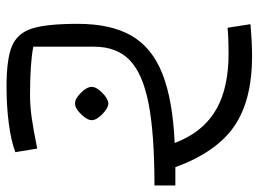

<svg xmlns="http://www.w3.org/2000/svg" viewBox="-122 -397 792 588"><g transform="rotate(90 274.0 -103.0)"><path d="M548 -180Q389 -180 297 -162Q205 -144 164 -104Q123 -64 123 5V191Q174 201 270 201Q304 201 340 196Q376 191 435 179L446 246Q412 259 358.5 266Q305 273 245 273Q161 273 121.5 256.5Q82 240 67.5 195.5Q53 151 53 55Q53 -46 89 -109Q125 -172 205 -204Q285 -236 418 -242L410 -261Q376 -336 311 -371.5Q246 -407 144 -407Q97 -407 65 -404L54 -474Q111 -479 151 -479Q287 -479 366.5 -424.5Q446 -370 492 -244H548ZM297 -39Q312 -38 330 -20Q348 -2 348 12Q348 26 329.5 45Q311 64 297 63Q283 64 264.5 45.5Q246 27 246 12Q246 -2 264 -20Q282 -38 297 -39Z"/></g></svg>

Font: Changa Light
Style: Regular
Weight: 300
Designer: Eduardo Rodriguez Tunni
Foundry: Eduardo Rodriguez Tunni
Version: Version 2.002; ttfautohint (v1.5) -l 8 -r 50 -G 110 -x 14 -H